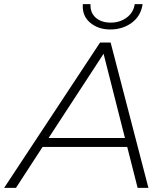

<svg xmlns="http://www.w3.org/2000/svg" viewBox="-67 -905 792 925"><path d="M-47 0 415 -700H466L648 0H596L546 -197H138L10 0ZM167 -240H535L432 -646ZM464 -763Q406 -763 367 -796Q328 -829 332 -885H369Q367 -844 394 -820Q421 -796 467 -796Q510 -796 543 -820Q576 -844 582 -885H620Q612 -828 568 -795.5Q524 -763 464 -763Z"/></svg>

Font: Montserrat Light
Style: Italic
Weight: 300
Italic angle: -11.3°
Designer: Julieta Ulanovsky
Foundry: Julieta Ulanovsky
Version: Version 9.000; ttfautohint (v1.8.4.7-5d5b)